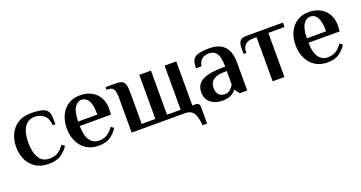

<svg xmlns="http://www.w3.org/2000/svg" viewBox="-38 -1035 3282 1747"><g transform="rotate(-20 1603.0 -161.0)"><path d="M271 10Q194 10 142.5 -23.5Q91 -57 65.5 -112.5Q40 -168 40 -235Q40 -302 65.5 -357.5Q91 -413 142.5 -446.5Q194 -480 271 -480Q327 -480 365.5 -472Q404 -464 422 -445Q441 -426 444 -396Q447 -366 447 -309H421Q418 -373 382 -405Q346 -437 289 -437Q226 -437 192 -384Q158 -331 158 -235Q158 -141 191 -87Q224 -33 291 -33Q344 -33 376.5 -55.5Q409 -78 435 -115L462 -95Q435 -52 391 -21Q347 10 271 10Z M753 10Q683 10 633.5 -22.5Q584 -55 557.5 -110.5Q531 -166 531 -235Q531 -310 558 -365Q585 -420 633 -450Q681 -480 743 -480Q840 -480 897.5 -424Q955 -368 955 -272L952 -218H650Q650 -126 682.5 -79.5Q715 -33 770 -33Q821 -33 853.5 -55.5Q886 -78 912 -115L938 -95Q912 -52 868.5 -21Q825 10 753 10ZM650 -261H836Q836 -355 811.5 -396Q787 -437 743 -437Q705 -437 677.5 -394.5Q650 -352 650 -261Z M1703 158Q1694 66 1668 33Q1642 0 1593 0H1073V-344Q1073 -389 1060.5 -416.5Q1048 -444 1003 -444H991V-470H1096Q1131 -470 1151 -459Q1171 -448 1178.5 -421Q1186 -394 1186 -344V-43H1318V-470H1431V-43H1563V-470H1676V-43H1711Q1726 -43 1736 -33Q1746 -23 1746 -8V158Z M1953 10Q1909 10 1872.5 -5Q1836 -20 1814.5 -50.5Q1793 -81 1793 -127Q1793 -203 1856.5 -238Q1920 -273 2057 -273H2078Q2078 -337 2066 -372.5Q2054 -408 2031.5 -422.5Q2009 -437 1979 -437Q1942 -437 1914.5 -419.5Q1887 -402 1875 -349H1824Q1824 -375 1827.5 -400Q1831 -425 1849 -445Q1867 -465 1909.5 -472.5Q1952 -480 1999 -480Q2056 -480 2099.5 -460Q2143 -440 2167.5 -394Q2192 -348 2192 -270V0H2121L2086 -45H2081Q2067 -25 2035 -7.5Q2003 10 1953 10ZM1989 -38Q2024 -38 2045.5 -58.5Q2067 -79 2078 -101V-230H2057Q1912 -230 1912 -127Q1912 -82 1934 -60Q1956 -38 1989 -38Z M2438 0V-427H2400Q2355 -427 2328 -402.5Q2301 -378 2301 -324H2275V-390Q2275 -420 2290 -445Q2305 -470 2350 -470H2708V-427H2552V0Z M2968 10Q2898 10 2848.5 -22.5Q2799 -55 2772.5 -110.5Q2746 -166 2746 -235Q2746 -310 2773 -365Q2800 -420 2848 -450Q2896 -480 2958 -480Q3055 -480 3112.5 -424Q3170 -368 3170 -272L3167 -218H2865Q2865 -126 2897.5 -79.5Q2930 -33 2985 -33Q3036 -33 3068.5 -55.5Q3101 -78 3127 -115L3153 -95Q3127 -52 3083.5 -21Q3040 10 2968 10ZM2865 -261H3051Q3051 -355 3026.5 -396Q3002 -437 2958 -437Q2920 -437 2892.5 -394.5Q2865 -352 2865 -261Z"/></g></svg>

Font: El Messiri SemiBold
Style: Regular
Weight: 600
Designer: Mohamed Gaber
Foundry: Kief Type Foundry
Version: Version 2.020; ttfautohint (v1.8.3)